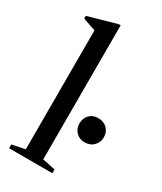

<svg xmlns="http://www.w3.org/2000/svg" viewBox="-205 -897 821 972"><g transform="rotate(30 205.0 -411.0)"><path d="M22 0V-22L98 -37.5V-732.5L23 -759V-774.5L189.5 -821.5H200V-37.5L275 -22V0ZM337.5 -217Q306 -217 286.8 -237.5Q267.5 -258 267.5 -287Q267.5 -318 286.8 -338Q306 -358 337.5 -358Q370 -358 390 -338Q410 -318 410 -287Q410 -258.5 390.2 -237.8Q370.5 -217 337.5 -217Z"/></g></svg>

Font: Libre Caslon Text
Style: Regular
Weight: 400
Designer: Pablo Impallari, Rodrigo Fuenzalida, Katja Schimmel
Foundry: Pablo Impallari, Rodrigo Fuenzalida
Version: Version 2.000